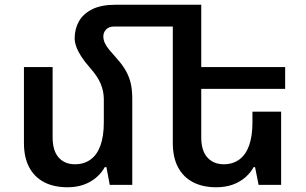

<svg xmlns="http://www.w3.org/2000/svg" viewBox="-20 -780 1292 810"><path d="M538 -364V0H443L429 -75H422Q409 -51 386.5 -31.5Q364 -12 333.5 -1Q303 10 265 10Q207 10 166 -11.5Q125 -33 103 -74.5Q81 -116 81 -177V-497H202V-201Q202 -144 227.5 -115.5Q253 -87 296 -87Q334 -87 361.5 -106.5Q389 -126 403.5 -165.5Q418 -205 418 -264V-362Q418 -394 405 -426Q392 -458 358 -496Q336 -521 322 -543Q308 -565 301.5 -584Q295 -603 295 -618Q295 -658 313 -690Q331 -722 369 -741Q407 -760 468 -760H752V-668H461Q439 -668 427.5 -655.5Q416 -643 416 -627Q416 -612 422.5 -598Q429 -584 442 -568.5Q455 -553 473 -533Q498 -505 512 -479.5Q526 -454 532 -426.5Q538 -399 538 -364ZM1166 -309V0H1071L1056 -75H1050Q1037 -51 1014.5 -31.5Q992 -12 961.5 -1Q931 10 892 10Q835 10 794 -11.5Q753 -33 731 -74.5Q709 -116 709 -177V-760H829V-201Q829 -144 855 -115.5Q881 -87 924 -87Q962 -87 989.5 -107Q1017 -127 1031 -166.5Q1045 -206 1045 -264V-309ZM767 -497H1183V-405H767Z"/></svg>

Font: Noto Sans Armenian SemiBold
Style: Regular
Weight: 600
Designer: Monotype Design Team
Foundry: Monotype Imaging Inc.
Version: Version 2.007